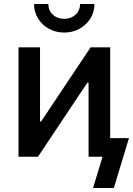

<svg xmlns="http://www.w3.org/2000/svg" viewBox="-20 -782 664 958"><path d="M529.8 0H421.9V-369.6H416L169.4 0H72.3V-545.9H179.7V-175.8H185.1L432.1 -545.9H529.8ZM300.3 -619.6Q258.3 -619.6 224.1 -638.4Q189.9 -657.2 169.9 -689.7Q149.9 -722.2 149.9 -762.2H221.2Q221.2 -729.5 243.7 -708.7Q266.1 -688 300.3 -688Q334.5 -688 356.9 -708.7Q379.4 -729.5 379.4 -762.2H451.2Q451.2 -722.2 431.2 -689.9Q411.1 -657.7 377 -638.7Q342.8 -619.6 300.3 -619.6ZM444.3 156.2 491.7 0H457V-92.8H623.5L547.9 156.2Z"/></svg>

Font: Inter Medium
Style: Regular
Weight: 500
Designer: Rasmus Andersson
Foundry: rsms
Version: Version 4.001;git-9221beed3